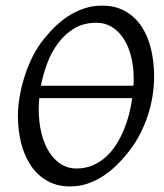

<svg xmlns="http://www.w3.org/2000/svg" viewBox="-20 -650 585 685"><path d="M457 -369.1Q457 -410.2 448.2 -446.5Q439.5 -482.9 422.4 -510Q405.3 -537.1 380.4 -553Q355.5 -568.8 323.2 -568.8Q279.3 -568.8 245.8 -549.1Q212.4 -529.3 188.2 -497.3Q164.1 -465.3 148.9 -425.3Q133.8 -385.3 126 -344.2H456.1Q456.5 -350.6 456.8 -356.7Q457 -362.8 457 -369.1ZM252 -48.8Q283.2 -48.8 308.8 -59.3Q334.5 -69.8 355.2 -87.9Q376 -106 392.1 -130.4Q408.2 -154.8 420.2 -182.9Q432.1 -210.9 439.9 -240.7Q447.8 -270.5 451.7 -299.8H120.1Q119.1 -289.1 118.7 -279.3Q118.2 -269.5 118.2 -259.8Q118.2 -214.4 127.7 -175.5Q137.2 -136.7 154.8 -108.6Q172.4 -80.6 197 -64.7Q221.7 -48.8 252 -48.8ZM529.8 -377.9Q529.8 -343.3 524.2 -307.6Q518.6 -272 507.1 -237.3Q495.6 -202.6 478.8 -170.2Q461.9 -137.7 439.9 -109.9Q419.4 -83.5 396.2 -60.8Q373 -38.1 346.9 -21.2Q320.8 -4.4 291.7 5.4Q262.7 15.1 230 15.1Q183.1 15.1 148.2 -4.9Q113.3 -24.9 90.1 -59.3Q66.9 -93.8 55.4 -139.6Q43.9 -185.5 43.9 -236.8Q43.9 -267.6 49.6 -302Q55.2 -336.4 65.7 -370.8Q76.2 -405.3 91.3 -437.7Q106.4 -470.2 126 -497.1Q146.5 -524.4 170.2 -548.6Q193.8 -572.8 220.9 -590.8Q248 -608.9 278.8 -619.4Q309.6 -629.9 344.2 -629.9Q392.1 -629.9 427.2 -609.9Q462.4 -589.8 485.1 -555.4Q507.8 -521 518.8 -475.1Q529.8 -429.2 529.8 -377.9Z"/></svg>

Font: Gentium Plus
Style: Italic
Weight: 400
Italic angle: -8°
Designer: J. Victor Gaultney, Annie Olsen, Iska Routamaa
Foundry: SIL International
Version: Version 1.510